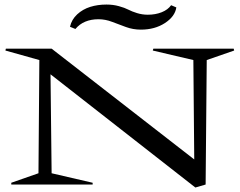

<svg xmlns="http://www.w3.org/2000/svg" viewBox="-20 -815 1058 848"><path d="M842.8 13.2 203.1 -486.8 208 -49.8 389.2 -7.8V0H29.8V-7.8L149.9 -49.8L153.8 -549.8L3.9 -591.8L5.9 -600.1H208L837.9 -110.8L834 -549.8L654.8 -591.8L657.2 -600.1H1012.2L1014.2 -591.8L893.1 -549.8L888.2 0ZM289.1 -696.8Q296.4 -729 321 -751.7Q345.7 -774.4 378.7 -784.7Q411.6 -794.9 450.2 -794.9Q479.5 -794.9 505.1 -787.8Q530.8 -780.8 546.6 -772.5Q562.5 -764.2 585.4 -757.1Q608.4 -750 632.8 -750Q667 -750 694.3 -761Q721.7 -772 735.8 -792L758.8 -782.2Q752.9 -742.2 708.3 -713.1Q663.6 -684.1 602.1 -684.1Q567.9 -684.1 536.4 -695.6Q504.9 -707 475.1 -718.5Q445.3 -730 415 -730Q349.1 -730 313 -687Z"/></svg>

Font: Halibut Exp
Style: Regular
Weight: 400
Width: 7
Designer: Matteo Maggi
Foundry: Collletttivo
Version: Version 3.080 | FøM Fix